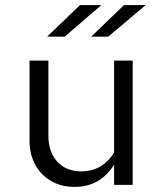

<svg xmlns="http://www.w3.org/2000/svg" viewBox="-20 -726 640 754"><path d="M273 8Q221 8 181 -15Q141 -38 118.5 -79Q96 -120 96 -173V-488H170V-194Q170 -129 205 -91Q240 -53 300 -53Q341 -53 373.5 -72Q406 -91 428 -127V-488H501V0H428V-79Q373 8 273 8ZM165 -582 294 -706H378L234 -582ZM338 -582 467 -706H552L405 -582Z"/></svg>

Font: Red Hat Mono
Style: Regular
Weight: 400
Designer: Pentagram, MCKL
Foundry: Pentagram, MCKL
Version: Version 1.023